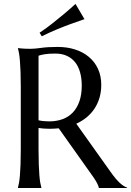

<svg xmlns="http://www.w3.org/2000/svg" viewBox="-20 -941 656 961"><path d="M172.9 -190.9Q172.9 -149.4 174.1 -118.4Q175.3 -87.4 177 -64.9Q178.7 -42.5 181.4 -27.3Q184.1 -12.2 187 -2V0H69.8V-2Q72.8 -12.2 75.4 -27.3Q78.1 -42.5 79.8 -64.9Q81.5 -87.4 82.8 -118.2Q84 -148.9 84 -190.9V-508.8Q84 -550.3 82.8 -581.3Q81.5 -612.3 79.8 -634.8Q78.1 -657.2 75.4 -672.6Q72.8 -688 69.8 -698.2V-700.2L90.3 -698.2Q99.6 -697.3 111.1 -697Q122.6 -696.8 134.8 -696.8Q153.8 -696.8 186.3 -701.4Q218.8 -706.1 269 -706.1Q315.9 -706.1 355.7 -693.4Q395.5 -680.7 424.8 -656.2Q454.1 -631.8 470.5 -596.4Q486.8 -561 486.8 -516.1Q486.8 -481 477.8 -450.9Q468.8 -420.9 452.4 -396.5Q436 -372.1 413.1 -353.3Q390.1 -334.5 361.8 -321.8L533.2 -81.1Q545.9 -63 556.9 -49.8Q567.9 -36.6 577.9 -27.1Q587.9 -17.6 597.2 -11.5Q606.4 -5.4 616.2 -2V0H475.1Q473.6 -9.3 465.6 -24.7Q457.5 -40 446.8 -55.2L273.9 -298.8Q262.7 -297.9 251.5 -297.1Q240.2 -296.4 228.5 -296.4Q214.8 -296.4 200.9 -297.4Q187 -298.3 172.9 -300.8ZM172.9 -338.9Q186 -335.9 199.7 -334.7Q213.4 -333.5 226.1 -333.5Q262.7 -333.5 293 -344.5Q323.2 -355.5 344.5 -377.9Q365.7 -400.4 377.4 -433.8Q389.2 -467.3 389.2 -512.2Q389.2 -548.8 380.9 -578.6Q372.6 -608.4 356.2 -629.2Q339.8 -649.9 314.9 -661.4Q290 -672.9 256.8 -672.9Q223.1 -672.9 203.1 -669.4Q183.1 -666 172.9 -662.1ZM402.8 -845.2Q366.7 -833 329.6 -819.3Q313.5 -813.5 295.9 -806.6Q278.3 -799.8 260.3 -792Q242.2 -784.2 223.9 -776.1Q205.6 -768.1 189 -759.3L178.2 -777.3Q210 -798.3 241.5 -823.2Q272.9 -848.1 299.3 -870.1Q329.6 -895.5 357.9 -921.4Z"/></svg>

Font: Marcellus
Style: Regular
Weight: 400
Designer: Astigmatic (AOETI)
Foundry: Astigmatic (AOETI)
Version: Version 1.000